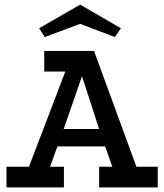

<svg xmlns="http://www.w3.org/2000/svg" viewBox="-20 -809 709 829"><path d="M8 0V-89H105L262 -500H171V-589H386L569 -89H661V0H408V-89H465L434 -177H228L196 -89H256V0ZM255 -252H408L334 -480ZM326 -789 502 -687 476 -649 326 -706 173 -649 149 -687Z"/></svg>

Font: Podkova SemiBold
Style: Regular
Weight: 600
Designer: Ilya Yudin
Foundry: Cyreal (www.cyreal.org)
Version: Version 2.103